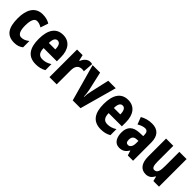

<svg xmlns="http://www.w3.org/2000/svg" viewBox="235 -1626 2702 2702"><g transform="rotate(45 1585.5 -275.0)"><path d="M241 10C294 10 337 -3 376 -34V-160C337 -129 302 -113 259 -113C206 -113 179 -167 179 -272C179 -378 206 -436 255 -436C287 -436 316 -426 351 -405L390 -521C351 -545 308 -559 245 -559C94 -559 33 -436 33 -272C33 -79 96 10 241 10Z M652 -558C517 -558 447 -457 447 -272C447 -94 513 10 669 10C728 10 779 -2 825 -29V-149C775 -118 734 -106 685 -106C621 -106 589 -145 588 -231H851V-310C851 -465 779 -558 652 -558ZM653 -447C694 -447 717 -408 717 -334H589C589 -417 616 -447 653 -447Z M1190 -559C1134 -559 1093 -509 1073 -461H1066L1046 -549H935V0H1079V-279C1079 -358 1110 -405 1181 -405C1193 -405 1209 -404 1219 -400L1230 -554C1212 -559 1201 -559 1190 -559Z M1398 0H1553L1705 -549H1556L1493 -271C1481 -222 1477 -184 1477 -148H1472C1470 -193 1466 -229 1456 -276L1394 -549H1245Z M1946 -558C1811 -558 1741 -457 1741 -272C1741 -94 1807 10 1963 10C2022 10 2073 -2 2119 -29V-149C2069 -118 2028 -106 1979 -106C1915 -106 1883 -145 1882 -231H2145V-310C2145 -465 2073 -558 1946 -558ZM1947 -447C1988 -447 2011 -408 2011 -334H1883C1883 -417 1910 -447 1947 -447Z M2420 -560C2355 -560 2292 -543 2241 -512L2282 -405C2329 -432 2364 -444 2398 -444C2437 -444 2455 -417 2455 -368V-346L2384 -343C2265 -338 2201 -283 2201 -166C2201 -76 2237 10 2330 10C2396 10 2434 -17 2468 -73H2471L2494 0H2599V-363C2599 -496 2533 -560 2420 -560ZM2421 -249 2455 -251V-201C2455 -143 2428 -105 2391 -105C2361 -105 2346 -124 2346 -168C2346 -218 2371 -247 2421 -249Z M3115 -549H2971V-273C2971 -176 2961 -118 2900 -118C2865 -118 2851 -158 2851 -236V-549H2707V-192C2707 -65 2759 10 2856 10C2913 10 2953 -17 2978 -69H2986L3003 0H3115Z"/></g></svg>

Font: Noto Sans Gurmukhi UI ExtraCondensed ExtraBold
Style: Regular
Weight: 800
Width: 2
Designer: Jelle Bosma - Monotype Design Team
Foundry: Monotype Imaging Inc.
Version: Version 2.004